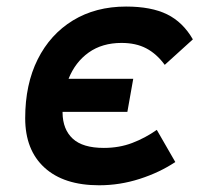

<svg xmlns="http://www.w3.org/2000/svg" viewBox="-20 -547 626 577"><path d="M277.8 9.8Q171.9 9.8 113.8 -43.2Q55.7 -96.2 55.7 -191.9Q55.7 -293.5 93.3 -368.7Q130.9 -443.8 199.2 -485.6Q267.6 -527.3 358.9 -527.3Q434.6 -527.3 482.2 -503.9Q529.8 -480.5 559.6 -428.7L475.1 -352.1Q450.7 -385.3 419.7 -401.6Q388.7 -418 345.2 -418Q287.1 -418 246.6 -389.2Q206.1 -360.4 186 -310.1H380.4L362.8 -210.9H168Q168 -210 168 -208.5Q168.5 -158.2 198.5 -130.4Q228.5 -102.5 292 -102.5Q338.4 -102.5 377.4 -117.4Q416.5 -132.3 451.2 -156.7L506.8 -60.1Q460 -28.8 400.1 -9.5Q340.3 9.8 277.8 9.8Z"/></svg>

Font: Cascadia Code NF SemiBold
Style: Italic
Weight: 600
Italic angle: -10°
Monospace: yes
Designer: Aaron Bell
Foundry: Saja Typeworks
Version: Version 2404.023; ttfautohint (v1.8.4)